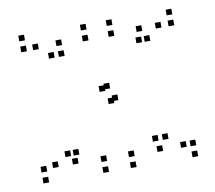

<svg xmlns="http://www.w3.org/2000/svg" viewBox="-64 -583 747 666"><g transform="rotate(-10 310.0 -250.0)"><path d="M582.5 10V-10H562.5V10ZM582.5 -28.5V-48.5H562.5V-28.5ZM491.5 -67V-87H471.5V-67ZM549 -29V-49H529V-29ZM184.5 -451.5V-471.5H164.5V-451.5ZM186.5 -413V-433H166.5V-413ZM277.5 -451.5V-471.5H257.5V-451.5ZM277.5 -490V-510H257.5V-490ZM60.5 -490V-510H40.5V-490ZM60.5 -451.5V-471.5H40.5V-451.5ZM151.5 -413V-433H131.5V-413ZM102.5 -451.5V-471.5H82.5V-451.5ZM466 -29V-49H446V-29ZM456.5 -67V-87H436.5V-67ZM365.5 -28.5V-48.5H345.5V-28.5ZM365.5 10V-10H345.5V10ZM268.5 10V-10H248.5V10ZM268.5 -28.5V-48.5H248.5V-28.5ZM177.5 -67V-87H157.5V-67ZM169.5 -37V-57H149.5V-37ZM328 -222V-242H308V-222ZM304.5 -269V-289H284.5V-269ZM99.5 -37V-57H79.5V-37ZM148.5 -67V-87H128.5V-67ZM57.5 -28.5V-48.5H37.5V-28.5ZM57.5 10V-10H37.5V10ZM534.5 -451.5V-471.5H514.5V-451.5ZM488.5 -413V-433H468.5V-413ZM579.5 -451.5V-471.5H559.5V-451.5ZM579.5 -490V-510H559.5V-490ZM368.5 -490V-510H348.5V-490ZM368.5 -451.5V-471.5H348.5V-451.5ZM459.5 -413V-433H439.5V-413ZM467 -451.5V-471.5H447V-451.5ZM322.5 -274.5V-294.5H302.5V-274.5ZM343.5 -229.5V-249.5H323.5V-229.5Z"/></g></svg>

Font: Monaspace Xenon Dots Var
Style: Regular
Weight: 400
Designer: Riley Cran and the Lettermatic Team
Version: Version 1.100 (Monaspace Xenon Dots)